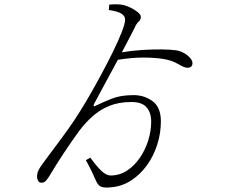

<svg xmlns="http://www.w3.org/2000/svg" viewBox="-20 -805 1040 870"><path d="M473.1 -759.8 475.1 -784.2Q492.2 -785.6 509.8 -785.4Q527.3 -785.2 540 -782.2Q555.2 -778.3 573.2 -769.5Q591.3 -760.7 604.7 -749.5Q618.2 -738.3 618.2 -729Q618.2 -714.8 608.6 -707.3Q599.1 -699.7 587.9 -674.8Q581.1 -661.6 566.2 -632.8Q551.3 -604 532.2 -567.9Q577.6 -575.7 624.8 -578.6Q671.9 -581.5 712.4 -581.1Q752.9 -580.6 777.8 -577.1Q805.2 -573.2 828.6 -554.7Q852.1 -536.1 852.1 -519Q852.1 -498 829.1 -498Q814.9 -498 787.6 -514.6Q760.3 -531.2 719.2 -538.1Q682.1 -543.9 630.4 -544.2Q578.6 -544.4 514.2 -534.2Q493.2 -495.1 471.9 -456.1Q450.7 -417 433.6 -385.3Q416.5 -353.5 407.2 -335.9Q403.3 -328.6 404.3 -324.7Q405.3 -320.8 416 -327.1Q445.3 -341.3 485.8 -357.7Q526.4 -374 585 -374Q634.3 -374 671.6 -346.4Q709 -318.8 709 -254.9Q709 -201.7 692.6 -150.1Q676.3 -98.6 646 -56.4Q615.7 -14.2 574 12.9Q532.2 40 481 43.9Q455.6 46.4 440.7 42Q425.8 37.6 416 16.1Q404.8 -9.3 394.3 -31Q383.8 -52.7 369.1 -79.1L389.2 -90.8Q417.5 -51.8 439.5 -30.8Q461.4 -9.8 481 -9.8Q521.5 -9.8 555.2 -31.7Q588.9 -53.7 613.5 -89.6Q638.2 -125.5 651.6 -168.5Q665 -211.4 665 -253.9Q665 -294.4 644.3 -318.6Q623.5 -342.8 575.2 -342.8Q518.1 -342.8 474.9 -325Q431.6 -307.1 398.7 -277.3Q365.7 -247.6 338.9 -211.9Q302.2 -161.6 268.3 -110.1Q234.4 -58.6 211.9 -21Q200.2 0 190.4 11.5Q180.7 22.9 169.9 22.9Q158.7 23.9 153.3 15.1Q147.9 6.3 147.9 -4.9Q147.9 -20.5 154.8 -34.4Q161.6 -48.3 187 -82Q204.1 -105.5 231.4 -141.6Q258.8 -177.7 288.6 -219.5Q318.4 -261.2 342.8 -300.8Q358.9 -326.2 384.3 -369.9Q409.7 -413.6 437.7 -465.6Q465.8 -517.6 490.7 -568.1Q515.6 -618.7 531.2 -658.4Q546.9 -698.2 546.9 -716.8Q546.9 -731.9 531 -742.7Q515.1 -753.4 473.1 -759.8Z"/></svg>

Font: Source Han Serif CN ExtraLight
Style: Regular
Weight: 250
Designer: Ryoko NISHIZUKA  (kana & ideographs); Frank Grießhammer (Latin, Greek & Cyrillic); Wenlong ZHANG  (bopomofo); Sandoll Co
Foundry: Adobe Systems Incorporated
Version: Version 1.001;PS 1.001;hotconv 16.6.54;makeotf.lib2.5.65590